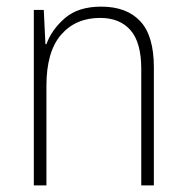

<svg xmlns="http://www.w3.org/2000/svg" viewBox="-20 -559 562 579"><path d="M285 -539Q362 -539 403 -495Q444 -451 444 -356V0H406V-351Q406 -431 373.5 -468Q341 -505 282 -505Q208 -505 164 -454Q120 -403 120 -300V0H82V-529H112L117 -426H120Q136 -470 176 -504.5Q216 -539 285 -539Z"/></svg>

Font: Noto Sans Lao Looped SemiCondensed ExtraLight
Style: Regular
Weight: 200
Width: 4
Designer: Mark Frömberg, Ben Mitchell
Foundry: The Fontpad Ltd
Version: Version 1.002; ttfautohint (v1.8.4.7-5d5b)